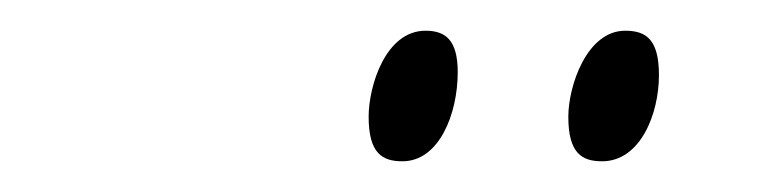

<svg xmlns="http://www.w3.org/2000/svg" viewBox="-20 -741 495 125"><path d="M372 -636C397 -636 409 -667 409 -692C409 -715 401 -721 387 -721C362 -721 350 -685 350 -665C350 -641 359 -636 372 -636ZM242 -636C266 -636 278 -667 278 -694C278 -715 270 -721 257 -721C231 -721 220 -685 220 -665C220 -641 229 -636 242 -636Z"/></svg>

Font: Noto Serif Display ExtraCondensed ExtraLight
Style: Italic
Weight: 200
Width: 2
Italic angle: -12°
Designer: Monotype Design Team
Foundry: Monotype Imaging Inc.
Version: Version 2.009